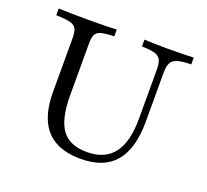

<svg xmlns="http://www.w3.org/2000/svg" viewBox="-104 -697 900 835"><g transform="rotate(20 345.5 -280.0)"><path d="M345.2 11.3Q275 11.3 227.8 -14.5Q180.6 -40.3 157.3 -92.3Q133.9 -144.4 133.9 -221.8V-470.2Q133.9 -499.2 126.6 -513.3Q119.4 -527.4 98 -533.1Q76.6 -538.7 33.1 -539.5V-571Q71 -568.5 170.2 -568.5Q264.5 -568.5 301.6 -571V-539.5Q261.3 -538.7 241.5 -533.1Q221.8 -527.4 215.3 -513.3Q208.9 -499.2 208.9 -470.2V-233.9Q208.9 -124.2 244.8 -75Q280.6 -25.8 361.3 -25.8Q443.5 -25.8 484.3 -79Q525 -132.3 525 -239.5V-464.5Q525 -495.2 517.7 -510.9Q510.5 -526.6 489.9 -532.7Q469.4 -538.7 429.8 -539.5V-571Q445.2 -570.2 471.8 -569.4Q498.4 -568.5 536.3 -568.5Q582.3 -568.5 612.9 -569.4Q643.5 -570.2 658.1 -571V-539.5Q616.9 -538.7 595.2 -532.3Q573.4 -525.8 565.3 -509.7Q557.3 -493.5 557.3 -462.9V-238.7Q557.3 -112.9 504.8 -50.8Q452.4 11.3 345.2 11.3Z"/></g></svg>

Font: Playfair 12pt Light
Style: Regular
Weight: 300
Designer: Claus Eggers Sørensen
Foundry: Claus Eggers Sørensen
Version: Version 2.000;gftools[0.9.28]